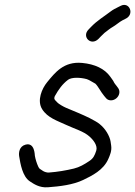

<svg xmlns="http://www.w3.org/2000/svg" viewBox="-20 -762 560 795"><path d="M387.9 -601.1 397.6 -611.3C403.1 -617 407.1 -621 412.7 -625.9L430.5 -639.6C436.1 -643.9 441.5 -647.5 446.6 -650.4C460.4 -658.2 474.6 -671.5 487.4 -678L498.7 -683.7C538.9 -701.4 516.5 -756.4 479.9 -738L468.4 -732.2C458.8 -727.4 448 -722.2 438 -714.5C411 -693.6 382.7 -677.5 356.2 -649.8L346.7 -639.9C317 -610 356.8 -569.8 387.9 -601.1ZM474.1 -376.5C475.4 -384.5 473 -392.3 469.2 -397.4L461.8 -407.4C457.9 -412.6 453.7 -417 452.4 -420.2C449.3 -427.7 443.3 -434.8 436.9 -444.1C413.3 -477.8 372 -496.5 320.6 -501.4C243.5 -508.8 207.3 -460.5 175.4 -421.9C153.3 -395.1 132.4 -345.8 154.3 -310.3C176.7 -274 217.7 -261.9 254.8 -244.5C291.7 -227.3 325.4 -218.7 350.1 -197.1C365.9 -183.3 385.4 -159.3 378.5 -138.1C371.7 -117 365.9 -105.8 349.6 -95.1C329.1 -81.4 309.4 -69.7 286.1 -64.1C253.5 -56.3 219.9 -50.4 181.6 -47.5C174.5 -46.9 162.1 -51 157.6 -54.4C146.2 -62.9 143.3 -61 138.2 -72.5C132 -86 126.8 -103 124.4 -117C123.7 -120.7 124 -173.6 85.4 -163C59.3 -155.9 57.1 -129.1 59.3 -115.2C64.4 -83.9 73.1 -31.2 103.3 -11.3C119.8 -0.4 143.3 16 177.8 13.5C227.9 9.8 282.8 3.2 324.5 -16.9C360.8 -34.5 408.3 -57.3 428.5 -103.8C435 -118.7 443.8 -137.7 440.2 -160C438.7 -169.2 438.2 -181.5 432.5 -194.5C421.5 -221.6 400.4 -246.3 374.8 -260.2L350.7 -273.3C323.6 -286.8 282.3 -303.6 253.6 -315.6C242.2 -320.4 222.3 -332 217.3 -337.8C209.7 -347 203.7 -348.3 205.2 -358C205.6 -360.6 206.4 -362.6 207.3 -364.4C222.9 -392.2 238.2 -413.6 261.5 -431.5C277.4 -443.2 313.8 -441.4 339.1 -434.4C346.8 -432.3 364.9 -421.1 375 -415.5C387.2 -403.6 396.7 -382.2 411 -365.2L419.4 -355.2C424.2 -349.5 431.5 -346.5 439.4 -346.5C456.1 -346.5 471.5 -359.8 474.1 -376.5Z"/></svg>

Font: CiSf OpenHand
Style: BdObl
Weight: 400
Foundry: Cannot Into Space Fonts
Version: Version 0.7892